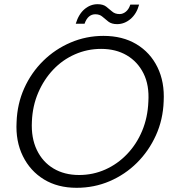

<svg xmlns="http://www.w3.org/2000/svg" viewBox="-20 -883 823 915"><path d="M345 12Q255 12 189.5 -28Q124 -68 89 -139Q54 -210 59 -301Q62 -388 95.5 -462.5Q129 -537 186 -593Q243 -649 317 -680.5Q391 -712 473 -712Q564 -712 630 -672.5Q696 -633 730.5 -562.5Q765 -492 760 -400Q757 -313 723 -238Q689 -163 632.5 -107Q576 -51 502.5 -19.5Q429 12 345 12ZM357 -49Q423 -49 481.5 -75Q540 -101 585.5 -148.5Q631 -196 657.5 -259.5Q684 -323 687 -398Q692 -477 664 -533Q636 -589 584 -619.5Q532 -650 462 -650Q396 -650 337 -624Q278 -598 233.5 -551Q189 -504 162 -441Q135 -378 132 -304Q128 -226 155.5 -168.5Q183 -111 235 -80Q287 -49 357 -49ZM341 -770Q355 -816 383 -839.5Q411 -863 445 -863Q471 -863 486 -851.5Q501 -840 514.5 -828Q528 -816 550 -816Q566 -816 580 -827.5Q594 -839 601 -861H643Q631 -817 602 -792.5Q573 -768 538 -768Q512 -768 496.5 -780Q481 -792 468 -803.5Q455 -815 434 -815Q417 -815 404 -804Q391 -793 383 -770Z"/></svg>

Font: DM Sans 28pt Light
Style: Italic
Weight: 300
Italic angle: -10°
Version: Version 4.004;gftools[0.9.30]